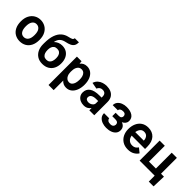

<svg xmlns="http://www.w3.org/2000/svg" viewBox="220 -2070 3586 3586"><g transform="rotate(45 2013.0 -277.5)"><path d="M280.5 9.6Q210.2 9.6 154.5 -22.5Q98.7 -54.7 66.6 -117.5Q34.4 -180.4 34.4 -272.7Q34.4 -361.2 67.3 -423.7Q100.1 -486.2 155.9 -519.4Q211.6 -552.6 279.8 -552.6Q348.4 -552.6 404.5 -520.2Q460.6 -487.9 493.8 -425.4Q527 -362.9 527 -272.7Q527 -179.3 494.7 -116.5Q462.4 -53.6 406.6 -22Q350.9 9.6 280.5 9.6ZM279.8 -100.9Q333.8 -100.9 365.8 -143.5Q397.7 -186.1 397.7 -272.7Q397.7 -359.4 365.2 -400.7Q332.7 -442.1 279.8 -442.1Q227.6 -442.1 196.6 -399.3Q165.5 -356.5 165.5 -272.7Q165.5 -188.9 195.5 -144.9Q225.5 -100.9 279.8 -100.9Z M903.1 -498.6Q974.4 -498.6 1023.8 -466.6Q1073.2 -434.7 1098.9 -379.3Q1124.6 -323.9 1124.6 -253.6V-242.9Q1124.6 -170.8 1096.1 -113.6Q1067.5 -56.5 1012.1 -23.3Q956.7 9.9 877.1 9.9Q797.9 9.9 742.9 -25.6Q687.9 -61.1 659.1 -122.3Q630.3 -183.6 630.3 -261.4V-272Q630.3 -273.1 630.3 -272.7V-291.2Q630.3 -418.7 659.8 -502.5Q689.3 -586.3 742.7 -632.6Q796.2 -679 868.3 -694.2Q921.5 -705.6 945.5 -718.2Q969.5 -730.8 969.5 -760.3H1079.5Q1079.5 -707.4 1060.5 -674.2Q1041.5 -641 1000.5 -620.9Q959.5 -600.9 892.8 -587.7Q833.8 -575.6 795.5 -540.3Q757.1 -505 743.3 -432.9Q810 -498.6 903.1 -498.6ZM877.1 -389.2Q836.6 -389.2 812.1 -370.6Q787.6 -351.9 776.6 -321Q765.6 -290.1 765.6 -253.6V-242.9Q765.6 -203.5 776.5 -170.8Q787.3 -138.1 811.8 -118.8Q836.3 -99.4 877.1 -99.4Q917.6 -99.4 942.1 -118.8Q966.6 -138.1 977.6 -170.8Q988.6 -203.5 988.6 -242.9V-253.6Q988.6 -290.1 977.8 -321Q967 -351.9 942.6 -370.6Q918.3 -389.2 877.1 -389.2Z M1241.1 204.5V-545.5H1363.6L1369.3 -486.5Q1392.8 -517.4 1426.3 -535Q1459.9 -552.6 1505.7 -552.6Q1569.6 -552.6 1616.5 -517.8Q1663.4 -483 1688.7 -421Q1714.1 -359 1714.1 -277Q1714.1 -192.5 1688.7 -127.8Q1663.4 -63.2 1616.8 -26.6Q1570.3 9.9 1507.1 9.9Q1464.5 9.9 1432.4 -5.5Q1400.2 -21 1376.8 -48.3V204.5ZM1582 -277Q1582 -322.1 1570.8 -359.2Q1559.7 -396.3 1535.2 -418.3Q1510.7 -440.3 1470.9 -440.3Q1420.1 -440.3 1391.5 -400Q1362.9 -359.7 1361.2 -302.2Q1359.4 -288.4 1359.4 -266.9Q1359.4 -245.4 1361.2 -233.7Q1362.9 -200.3 1377 -169.9Q1391 -139.6 1415.7 -120.4Q1440.3 -101.2 1473.7 -101.2Q1511.4 -101.2 1535.3 -124.5Q1559.3 -147.7 1570.7 -187.5Q1582 -227.3 1582 -277Z M2114 0V-56.5H2109.7Q2096.9 -33.4 2062.1 -11.2Q2027.3 11 1970.9 11Q1920.1 11 1878.9 -8.9Q1837.7 -28.8 1813.6 -64.5Q1789.4 -100.1 1789.4 -147Q1789.4 -234.7 1854.9 -282.3Q1920.5 -329.9 2057.2 -329.9H2108.7V-352.6Q2108.7 -402.3 2085.2 -425.2Q2061.8 -448.2 2019.9 -448.2Q1982.2 -448.2 1958.1 -430.4Q1933.9 -412.6 1920.8 -380L1793.7 -404.1Q1810.7 -458.1 1847.3 -490.8Q1883.9 -523.4 1930.6 -538Q1977.3 -552.6 2024.9 -552.6Q2084.5 -552.6 2134.6 -532Q2184.7 -511.4 2214.8 -465.9Q2245 -420.5 2245 -346.2V0ZM2108.7 -239.3H2057.9Q1993.3 -239.3 1957.2 -217.5Q1921.2 -195.7 1921.2 -152.7Q1921.2 -120 1943.9 -106Q1966.6 -92 1994 -92Q2041.2 -92 2074.9 -118.3Q2108.7 -144.5 2108.7 -181.1Z M2572.8 -225.5H2494.3V-315.3H2572.8Q2612.9 -315.3 2629.6 -331.7Q2646.3 -348 2646.3 -374.3Q2646.3 -396.3 2630.9 -415.3Q2615.4 -434.3 2572.8 -434.3Q2536.9 -434.3 2514 -419Q2491.1 -403.8 2491.1 -377.1H2354.8Q2354.8 -427.2 2383.3 -463.2Q2411.9 -499.3 2460 -518.8Q2508.2 -538.4 2566.4 -538.4Q2664.8 -538.4 2723.5 -498.8Q2782.3 -459.2 2782.3 -383.5Q2782.3 -348.4 2760.8 -319.1Q2739.3 -289.8 2700.6 -272.4Q2792.3 -241.1 2792.3 -149.1Q2792.3 -99.4 2763.3 -63.7Q2734.4 -28.1 2683.4 -9.1Q2632.5 9.9 2566.4 9.9Q2512.1 9.9 2461.6 -7.6Q2411.2 -25.2 2378.7 -62Q2346.2 -98.7 2346.2 -156.6H2482.6Q2482.6 -131.4 2505.5 -112.4Q2528.4 -93.4 2572.8 -93.4Q2616.8 -93.4 2635.8 -113.8Q2654.8 -134.2 2654.8 -159.4Q2654.8 -194.2 2634.6 -209.9Q2614.3 -225.5 2572.8 -225.5Z M3137.1 10.3Q3055 10.3 2996.4 -26.1Q2937.9 -62.5 2906.6 -125.2Q2875.4 -187.9 2875.4 -267Q2875.4 -349.8 2904.5 -414.2Q2933.6 -478.7 2989 -515.6Q3044.4 -552.6 3123.2 -552.6Q3232.6 -552.6 3296.7 -483Q3360.8 -413.4 3360.8 -282V-225.1H3007.5Q3017 -165.8 3052.9 -133.3Q3088.8 -100.9 3143.8 -100.9Q3183.9 -100.9 3210.9 -117.2Q3237.9 -133.5 3259.2 -165.8L3346.2 -95.5Q3322.1 -52.9 3268.8 -21.3Q3215.6 10.3 3137.1 10.3ZM3122.9 -442.1Q3074.2 -442.1 3045.6 -408.2Q3017 -374.3 3008.2 -318.9H3233.7Q3233.7 -370 3205.6 -406.1Q3177.6 -442.1 3122.9 -442.1Z M3442.8 0V-528.4H3579.5V-110.4H3762.1V-528.4H3898.4V-109.4H3975.9L3967 156.2H3840.6V0Z"/></g></svg>

Font: Interface
Style: Bold
Weight: 700
Designer: Rasmus Andersson
Foundry: rsms
Version: Version 1.8